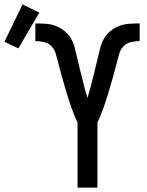

<svg xmlns="http://www.w3.org/2000/svg" viewBox="-146 -849 666 869"><path d="M205 0V-294Q190 -326 178 -360Q166 -394 155.5 -428.5Q145 -463 135.5 -497.5Q126 -532 117 -566V-567Q112 -586 106.5 -605.5Q101 -625 87 -639.5Q73 -654 53.5 -658.5Q34 -663 14 -663V-743Q37 -743 60.5 -741.5Q84 -740 105.5 -732Q127 -724 145.5 -709Q164 -694 175.5 -674Q187 -654 192.5 -631.5Q198 -609 203.5 -586Q209 -563 214.5 -540.5Q220 -518 225.5 -495.5Q231 -473 237 -450.5Q243 -428 250 -406Q257 -428 263 -450.5Q269 -473 274.5 -495.5Q280 -518 285.5 -540.5Q291 -563 296.5 -586Q302 -609 307.5 -631.5Q313 -654 324.5 -674Q336 -694 354.5 -709Q373 -724 394.5 -732Q416 -740 439.5 -741.5Q463 -743 486 -743V-663Q466 -663 446.5 -658.5Q427 -654 413 -639.5Q399 -625 393.5 -605.5Q388 -586 383 -567V-566Q374 -532 364.5 -497.5Q355 -463 344.5 -428.5Q334 -394 322 -360Q310 -326 295 -294V0ZM-63 -630 -126 -660 -44 -829 32 -792Z"/></svg>

Font: Iosevka Term Medium
Style: Regular
Weight: 500
Monospace: yes
Designer: Belleve Invis
Foundry: Belleve Invis
Version: Version 26.3.1